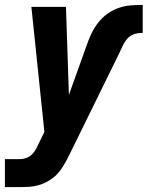

<svg xmlns="http://www.w3.org/2000/svg" viewBox="-53 -548 602 783"><path d="M-33 215V101H27Q40 101 53.5 96.5Q67 92 77.5 81.5Q88 71 94.5 58.5Q101 46 107 33L128 -10L75 -520H216L228 -161L299 -359Q307 -383 318 -407Q329 -431 345 -452.5Q361 -474 382.5 -490Q404 -506 429 -515Q454 -524 479 -526Q504 -528 529 -528V-414Q517 -414 504 -411.5Q491 -409 480 -402Q469 -395 461 -384Q453 -373 447.5 -361.5Q442 -350 436.5 -338Q431 -326 425 -314L230 83Q219 106 205 129Q191 152 172 170Q156 184 138 193.5Q120 203 101.5 208Q83 213 64 214Q45 215 27 215Z"/></svg>

Font: Iosevka SS18 Heavy
Style: Italic
Weight: 900
Italic angle: -9°
Monospace: yes
Designer: Belleve Invis
Foundry: Belleve Invis
Version: Version 25.1.1; ttfautohint (v1.8.4)